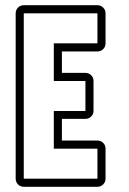

<svg xmlns="http://www.w3.org/2000/svg" viewBox="-20 -715 492 735"><path d="M71 0Q58 0 49 -9Q40 -18 40 -31V-664Q40 -677 49 -686Q58 -695 71 -695H353Q366 -695 375 -686Q384 -677 384 -664V-549Q384 -536 375 -527Q366 -518 353 -518H217V-436H307Q320 -436 329 -427Q338 -418 338 -405V-290Q338 -278 329 -269Q320 -260 307 -260H217V-177H353Q366 -177 375 -168Q384 -159 384 -146V-31Q384 -18 375 -9Q366 0 353 0ZM353 -31V-146H186V-290H307V-405H186V-549H353V-664H71V-31Z"/></svg>

Font: Lichte PostBus
Style: Regular
Weight: 400
Designer: Peter Wiegel
Version: Version 1.001